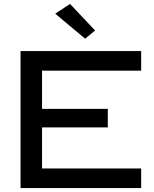

<svg xmlns="http://www.w3.org/2000/svg" viewBox="-20 -961 786 981"><path d="M262.2 -891.1 337.9 -940.9 465.8 -805.2 415 -763.2ZM85 -700.2H701.2V-600.1H194.8V-404.8H530.8V-310.1H194.8V-100.1H701.2V0H85Z"/></svg>

Font: Copperplate Sans CC Heavy
Style: Regular
Weight: 400
Designer: indestructible type*
Foundry: Cowboy Collective
Version: Version 1.000